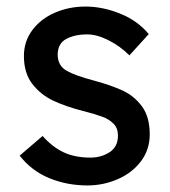

<svg xmlns="http://www.w3.org/2000/svg" viewBox="-20 -556 519 586"><path d="M246 -451Q208 -451 182 -437Q156 -423 156 -388Q157 -355 183.5 -340Q210 -325 267 -310Q319 -296 354.5 -279.5Q390 -263 413.5 -231Q437 -199 437 -146Q437 -99 410 -63.5Q383 -28 339 -9Q295 10 247 10Q185 10 131 -12Q77 -34 40 -81L110 -141Q139 -108 173.5 -91.5Q208 -75 256 -75Q289 -75 314.5 -91.5Q340 -108 340 -142Q340 -165 326.5 -178.5Q313 -192 293 -199.5Q273 -207 235 -217H234Q180 -231 142 -249Q104 -267 78.5 -300Q53 -333 53 -385Q53 -430 79 -464.5Q105 -499 148 -517.5Q191 -536 241 -536Q293 -536 346.5 -514.5Q400 -493 434 -452L375 -387Q347 -415 311.5 -433Q276 -451 246 -451Z"/></svg>

Font: Lexend
Style: Regular
Weight: 400
Designer: Thomas Jockin
Foundry: Lexend
Version: Version 1.000